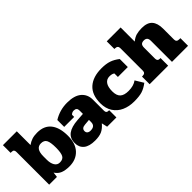

<svg xmlns="http://www.w3.org/2000/svg" viewBox="55 -1371 2096 2096"><g transform="rotate(-45 1103.0 -323.0)"><path d="M184 -59 177 0H57V-505Q57 -524 49 -533.5Q41 -543 21 -543H5V-662H219V-450Q251 -473 285 -484Q319 -495 366 -495Q472 -495 526 -427Q580 -359 580 -232Q580 -113 519 -48.5Q458 16 356 16Q295 16 253.5 0Q212 -16 184 -59ZM396 -234Q396 -314 378.5 -348.5Q361 -383 312 -383Q231 -383 231 -264V-211Q231 -157 251.5 -122.5Q272 -88 312 -88Q361 -88 378.5 -121.5Q396 -155 396 -234Z M575 -123Q575 -198 625.5 -235.5Q676 -273 776 -280L864 -286V-339Q864 -383 818 -383Q792 -383 773 -363V-330H619V-436Q714 -495 828 -495Q939 -495 995 -447Q1051 -399 1051 -319V-147Q1051 -112 1083 -112H1095V0H952L937 -67Q899 -22 859 -3.5Q819 15 753 15Q664 15 619.5 -21.5Q575 -58 575 -123ZM864 -159V-193L797 -187Q743 -183 743 -140Q743 -120 756.5 -108.5Q770 -97 795 -97Q864 -97 864 -159Z M1080 -233Q1080 -364 1153.5 -429.5Q1227 -495 1358 -495Q1429 -495 1477 -478.5Q1525 -462 1572 -425V-301H1419V-355Q1407 -364 1392.5 -367.5Q1378 -371 1357 -371Q1314 -371 1289 -336.5Q1264 -302 1264 -233Q1264 -168 1295.5 -139Q1327 -110 1394 -110Q1473 -110 1521 -146L1578 -52Q1528 -14 1482 0.5Q1436 15 1356 15Q1278 15 1215.5 -13Q1153 -41 1116.5 -97Q1080 -153 1080 -233Z M1608 -118H1618Q1660 -118 1660 -156V-506Q1660 -524 1649.5 -534Q1639 -544 1618 -544H1608V-662H1822V-444Q1860 -475 1896 -485Q1932 -495 1981 -495Q2065 -495 2103 -452Q2141 -409 2141 -325V-156Q2141 -118 2182 -118H2201V0H1953V-324Q1953 -355 1940 -369Q1927 -383 1901 -383Q1873 -383 1860 -369.5Q1847 -356 1847 -324V-156Q1847 -118 1880 -118H1894V0H1608Z"/></g></svg>

Font: Pridi
Style: Bold
Weight: 700
Designer: Katatrad Team
Foundry: CadsonDemak
Version: Version 1.001